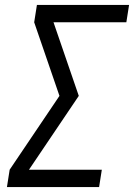

<svg xmlns="http://www.w3.org/2000/svg" viewBox="-20 -755 541 775"><path d="M8 0 19 -70 220 -368 118 -665 129 -735H501L490 -665H196L298 -368L97 -70H391L380 0Z"/></svg>

Font: Iosevka Algr
Style: Italic
Weight: 400
Italic angle: -9°
Monospace: yes
Designer: Belleve Invis
Foundry: Belleve Invis
Version: Version 26.0.2; ttfautohint (v1.8.3)